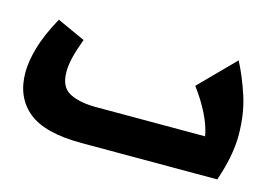

<svg xmlns="http://www.w3.org/2000/svg" viewBox="-69 -602 1072 739"><g transform="rotate(15 467.5 -232.0)"><path d="M299 0Q151 0 85.5 -54.5Q20 -109 20 -207Q20 -251 36 -307Q52 -363 92 -436L204 -385Q187 -339 179.5 -307.5Q172 -276 172 -250Q172 -189 212 -168.5Q252 -148 317 -148H752Q745 -188 722.5 -233.5Q700 -279 665 -326L801 -464Q831 -406 853 -338Q875 -270 875.5 -187Q876 -104 840 0Z"/></g></svg>

Font: Readex Pro bold
Style: Bold
Weight: 700
Designer: Bonnie Shaver-Troup, Thomas Jockin
Foundry: Lexend
Version: Version 1.200; ttfautohint (v1.8.3)